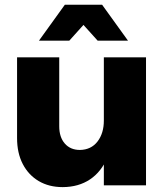

<svg xmlns="http://www.w3.org/2000/svg" viewBox="-20 -782 704 810"><path d="M229.9 -249.3Q229.9 -203.3 253.4 -176.4Q277 -149.4 317.3 -149.4Q364.6 -150.3 391.4 -185Q418.1 -219.7 418.1 -273.4H460Q460 -181.7 433.9 -119.4Q407.7 -57.1 359.6 -25.1Q311.6 7 244.7 7.4Q186.6 7.4 143.4 -18.1Q100.1 -43.7 76.1 -90Q52 -136.3 52 -199.3V-540.1H229.9ZM418.1 -540.1H596V0H418.1ZM253.6 -762.1H410.7L520 -610.4H392L286.1 -727.9H378.1L272.3 -610.4H144.3Z"/></svg>

Font: Alexandria
Style: Regular
Weight: 400
Designer: Mohamed Gaber
Foundry: Kief Type Foundry
Version: Version 5.100